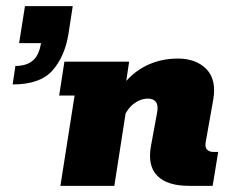

<svg xmlns="http://www.w3.org/2000/svg" viewBox="-20 -603 751 623"><path d="M21 -329 30 -389Q66 -389 86.5 -406.5Q107 -424 113 -463H42L61 -583H216L202 -492Q190 -419 150 -374Q110 -329 21 -329ZM176 0 222 -293H172L189 -403H399L379 -268L371 -317Q406 -366 453.5 -389.5Q501 -413 557 -413Q616 -413 649.5 -379Q683 -345 672 -280L648 -145Q644 -126 651.5 -118Q659 -110 672 -110H688L670 0H593Q522 0 490 -33Q458 -66 470 -130L490 -239Q494 -261 486 -272Q478 -283 460 -283Q436 -283 413.5 -266Q391 -249 375 -208L395 -283L351 0Z"/></svg>

Font: Rokkitt SemiBold Black
Style: Italic
Weight: 900
Italic angle: -9°
Version: Version 3.103